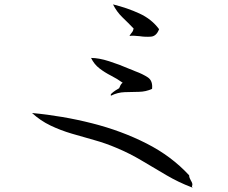

<svg xmlns="http://www.w3.org/2000/svg" viewBox="-20 -771 1040 875"><path d="M858 82Q857 85 855 83Q853 82 852 82Q794 60 738.5 27.5Q683 -5 627 -38.5Q571 -72 511 -97Q462 -118 410 -132.5Q358 -147 307 -162Q256 -177 210 -199Q164 -221 126 -256Q266 -243 400 -209Q534 -175 648 -117Q762 -59 842 28Q842 35 844.5 40.5Q847 46 850 52Q854 58 856 64.5Q858 71 855 78Q854 82 858 82ZM673 -366Q645 -353 613 -352.5Q581 -352 548.5 -351Q516 -350 486 -335Q482 -339 489 -345.5Q496 -352 506.5 -359Q517 -366 523 -369Q526 -377 529.5 -383.5Q533 -390 539 -394Q514 -412 485.5 -426.5Q457 -441 433 -459.5Q409 -478 395 -507Q430 -507 477 -492Q524 -477 570 -457Q577 -454 584 -451.5Q591 -449 597 -446Q630 -434 653.5 -418.5Q677 -403 673 -366ZM705 -638Q693 -606 668 -604Q643 -602 617 -606Q604 -607 592 -608Q580 -609 570 -607Q575 -616 581 -623Q587 -630 589 -641Q564 -667 538 -692Q512 -717 495 -751Q560 -735 615.5 -709.5Q671 -684 705 -638Z"/></svg>

Font: Yuji Mai
Style: Regular
Weight: 400
Designer: Kataoka Yuji
Foundry: Kinuta Font Factory
Version: Version 3.002